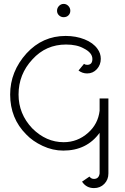

<svg xmlns="http://www.w3.org/2000/svg" viewBox="-20 -746 640 983"><path d="M306 -658Q292 -658 282 -667.5Q272 -677 272 -691Q272 -705 282 -715.5Q292 -726 306 -726Q320 -726 330 -715.5Q340 -705 340 -691Q340 -677 330.5 -667.5Q321 -658 306 -658ZM461 170Q486 170 490 142V-66Q424 25 304 25Q250 25 198.5 1Q147 -23 114 -58Q32 -140 32 -262Q32 -380 116 -473Q198 -562 316 -562Q369 -562 413 -544.5Q457 -527 479 -496Q496 -473 496 -445Q496 -414 476 -392Q456 -370 426 -370Q402 -370 382 -385L410 -419Q417 -414 426 -414Q453 -414 453 -444Q453 -476 409 -498Q374 -518 318 -518Q215 -518 146 -442Q75 -366 75 -262Q75 -163 145 -89Q216 -18 306 -18Q377 -18 431 -66Q482 -111 490 -179V-242H535V142Q535 174 514 195.5Q493 217 461 217Q422 217 400 184L438 158Q447 170 461 170Z"/></svg>

Font: Bhavuka
Style: Regular
Weight: 400
Version: 2.94.0; ttfautohint (v1.2) -l 7 -r 28 -G 50 -x 13 -D deva -f